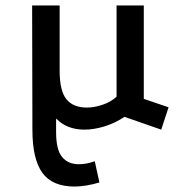

<svg xmlns="http://www.w3.org/2000/svg" viewBox="-20 -460 677 705"><path d="M254 225Q172 225 135.5 174.5Q99 124 99 17L98 -440H199V-201Q199 -126 224 -95.5Q249 -65 299 -65Q326 -65 357 -75.5Q388 -86 408 -105V-440H508V-97L599 -66L572 16L437 -31Q403 -8 364 4Q325 16 290 16Q225 16 186 -25V25Q186 90 208 116.5Q230 143 270 143Q298 143 328 132L345 210Q322 217 298 221Q274 225 254 225Z"/></svg>

Font: Podkova SemiBold
Style: Regular
Weight: 600
Designer: Ilya Yudin
Foundry: Cyreal (www.cyreal.org)
Version: Version 2.103